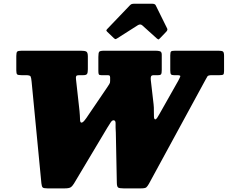

<svg xmlns="http://www.w3.org/2000/svg" viewBox="-20 -1030 1257 1060"><path d="M467 -393.5 572 -548Q578.5 -558.5 583.5 -565.8Q588.5 -573 588 -583.5V-602.5Q587.5 -611 584.5 -613Q581.5 -615 571.5 -615H539Q528.5 -615 525.8 -619.2Q523 -623.5 523 -638V-715.5Q523 -738.5 527.8 -744.2Q532.5 -750 555.5 -750H839.5Q853.5 -750 863.2 -747Q873 -744 873 -728V-644Q873 -626 869.5 -620.5Q866 -615 853 -615H829.5Q817 -615 814 -608.5Q811 -602 812.5 -588L828 -453.5Q830 -436 829.5 -417Q829 -398 830 -384.5Q831 -371 837.5 -371Q842 -371 848 -380Q854 -389 860 -400L964 -584Q973.5 -602 975.5 -608.5Q977.5 -615 956.5 -615H939.5Q928 -615 924 -619.8Q920 -624.5 920 -642V-725Q920 -742.5 924.8 -746.2Q929.5 -750 947 -750H1186Q1204 -750 1210.5 -745.8Q1217 -741.5 1217 -722V-637.5Q1217 -622 1212.5 -618.5Q1208 -615 1192.5 -615H1150.5Q1130 -615 1125.5 -608.8Q1121 -602.5 1114.5 -589.5L802 -15Q794 -1 787.5 4.5Q781 10 758.5 10H662Q638.5 10 632 5Q625.5 0 625 -20L619.5 -297.5Q617.5 -327 618.2 -346.5Q619 -366 607 -366Q598.5 -366 590.8 -353.8Q583 -341.5 572.5 -325L388 -16Q379 -1.5 369.8 4.2Q360.5 10 336.5 10H242Q221 10 215.8 5Q210.5 0 208.5 -18L154.5 -579Q152.5 -600.5 149 -607.8Q145.5 -615 122 -615H98Q80.5 -615 75.2 -619Q70 -623 70 -641V-721Q70 -740.5 75.2 -745.2Q80.5 -750 100 -750H426.5Q447 -750 456 -745.5Q465 -741 465 -718.5V-647.5Q465 -628.5 460.5 -621.8Q456 -615 440.5 -615H417Q403.5 -615 400.8 -609.8Q398 -604.5 399.5 -593L419 -417Q421.5 -390 421.8 -371.5Q422 -353 429.5 -353Q437 -353 447.2 -365.8Q457.5 -378.5 467 -393.5ZM608 -820 571.5 -855Q566.5 -860.5 567.2 -863Q568 -865.5 574 -872L697.5 -1001Q703 -1007 709 -1008.2Q715 -1009.5 726 -1009.5H818.5Q835.5 -1009.5 839.5 -1001L903 -872.5Q907 -865 898 -855L862.5 -818Q856 -811.5 853.8 -812.2Q851.5 -813 846 -817.5L765.5 -890Q754.5 -899.5 740.5 -890.5L625 -817Q618.5 -813 615.2 -814.5Q612 -816 608 -820Z"/></svg>

Font: Besley* Narrow Fatface
Style: Italic
Weight: 900
Width: 4
Italic angle: -13°
Designer: Owen Earl
Foundry: indestructible type*
Version: Version 3.000; ttfautohint (v1.8.3)